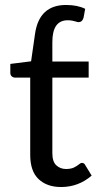

<svg xmlns="http://www.w3.org/2000/svg" viewBox="-20 -744 398 772"><path d="M225.5 8Q169 8 135.2 -23.8Q101.5 -55.5 101.5 -121.5V-432H40.5Q33 -432 27.2 -437Q21.5 -442 21.5 -451.5V-487L105 -497.5L121 -609Q138 -724 245.5 -724Q291.5 -724 322.5 -708.5L316 -673Q311 -655 295.5 -655Q291 -655 284.5 -657.5Q279 -659 271 -660.8Q263 -662.5 252 -662.5Q190.5 -662.5 190.5 -575V-496.5H336.5V-432H190.5V-127.5Q190.5 -94 206.5 -79.2Q222.5 -64.5 245.5 -64.5Q264.5 -64.5 276.8 -70.2Q289 -76 296.5 -82.5Q304 -89 309.5 -89Q318.5 -89 322.5 -80.5L348.5 -38Q295.5 8 225.5 8Z"/></svg>

Font: Verano Sans
Style: Regular
Weight: 400
Designer: Lukasz Dziedzic with Adam Twardoch and Botio Nikoltchev
Foundry: tyPoland Lukasz Dziedzic
Version: Version 3.001;December 28, 2019;FontCreator 12.0.0.2547 64-b